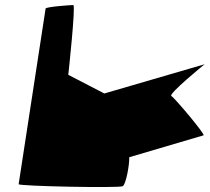

<svg xmlns="http://www.w3.org/2000/svg" viewBox="-20 -745 832 762"><path d="M54 -14C53 -6 452 2 467 -6C480 -13 494 -91 493 -121L788 -208C794 -213 673 -357 660 -364C647 -372 792 -490 792 -490L394 -374L251 -448C252 -456 281 -725 271 -725C260 -725 162 -718 161 -711Z"/></svg>

Font: Ampere
Style: UltExtIta
Weight: 400
Version: Version 1